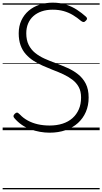

<svg xmlns="http://www.w3.org/2000/svg" viewBox="-20 -981 771 1447"><path d="M354 19Q318 19 281 12.5Q244 6 208.5 -7Q173 -20 143 -41Q113 -62 89 -90Q81 -99 81.5 -106.5Q82 -114 91 -123Q100 -132 107.5 -132.5Q115 -133 128 -120Q154 -92 188.5 -73Q223 -54 264.5 -44.5Q306 -35 354 -35Q408 -35 451.5 -49Q495 -63 526 -90.5Q557 -118 574 -157Q591 -196 591 -246Q591 -293 573.5 -325Q556 -357 526 -380Q496 -403 457.5 -421Q419 -439 376 -455Q339 -470 302 -486Q265 -502 232.5 -523Q200 -544 174.5 -572.5Q149 -601 135 -640Q121 -679 121 -730Q121 -784 141 -827Q161 -870 196 -900Q231 -930 278 -945.5Q325 -961 377 -961Q433 -961 478.5 -946Q524 -931 560.5 -907Q597 -883 627 -856Q636 -848 636 -840.5Q636 -833 627 -825Q618 -815 610 -815Q602 -815 591 -823Q562 -848 529.5 -867.5Q497 -887 459.5 -897.5Q422 -908 377 -908Q331 -908 294.5 -895.5Q258 -883 232 -860Q206 -837 192 -804Q178 -771 178 -730Q178 -679 196 -643Q214 -607 245 -582Q276 -557 316 -539Q356 -521 398 -506Q443 -489 487.5 -469.5Q532 -450 568.5 -421Q605 -392 626.5 -350Q648 -308 648 -246Q648 -186 627 -137.5Q606 -89 567.5 -54Q529 -19 474.5 0Q420 19 354 19ZM0 436H731V446H0ZM0 -20H731V0H0ZM0 -505H731V-500H0ZM0 -956H731V-946H0Z"/></svg>

Font: Playwrite HU Guides
Style: Regular
Weight: 400
Designer: Veronika Burian, José Scaglione
Foundry: TypeTogether
Version: Version 1.003